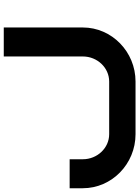

<svg xmlns="http://www.w3.org/2000/svg" viewBox="120 -860 740 1020"><g transform="rotate(-90 490.0 -350.0)"><path d="M287 0C129 0 0 -126 0 -280V-350H154V-280C154 -203 214 -140 287 -140H567C640 -140 700 -203 700 -280V-700H854V-280C854 -126 725 0 567 0Z"/></g></svg>

Font: Generic Techno
Style: Regular
Weight: 400
Designer: NC Empire
Foundry: NC Empire
Version: Version 1.000;hotconv 1.0.109;makeotfexe 2.5.65596